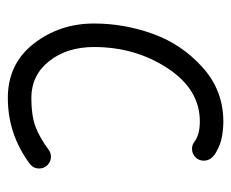

<svg xmlns="http://www.w3.org/2000/svg" viewBox="-70 -520 590 490"><g transform="rotate(90 225.0 -275.0)"><path d="M380 -110Q392 -110 401 -101.5Q410 -93 410 -80Q410 -65 398 -56Q323 0 230 0Q143 0 91.5 -66Q40 -132 40 -220Q40 -297 66.5 -370.5Q93 -444 152 -497Q211 -550 290 -550Q308 -550 328.5 -546.5Q349 -543 369.5 -531Q390 -519 390 -500Q390 -487 381 -478.5Q372 -470 360 -470Q350 -470 342 -476Q324 -490 290 -490Q208 -490 154 -407.5Q100 -325 100 -220Q100 -151 136 -105.5Q172 -60 230 -60Q275 -60 303 -70.5Q331 -81 362 -104Q370 -110 380 -110Z"/></g></svg>

Font: Pecita
Style: Book
Weight: 400
Width: 7
Version: Version 4.3